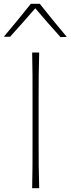

<svg xmlns="http://www.w3.org/2000/svg" viewBox="-61 -989 371 1009"><path d="M108 0Q109.5 -61 109.8 -117Q110 -173 110 -238V-475Q110 -540.5 109.8 -596.5Q109.5 -652.5 108 -713H145Q143 -652.5 142.5 -596.5Q142 -540.5 142 -475V-238Q142 -173 142.5 -117Q143 -61 145 0ZM257 -794Q223 -831.5 189.8 -869.5Q156.5 -907.5 124.5 -945.5Q92 -908 59 -870.8Q26 -833.5 -8 -796H-41Q-4 -839.5 31.2 -882.5Q66.5 -925.5 101 -969H148Q182.5 -925.5 218 -882Q253.5 -838.5 290 -795Z"/></svg>

Font: Commissioner Flair Thin
Style: Regular
Weight: 100
Designer: Kostas Bartsokas
Foundry: Kostas Bartsokas
Version: Version 1.000; ttfautohint (v1.8.3)